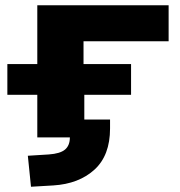

<svg xmlns="http://www.w3.org/2000/svg" viewBox="-20 -523 687 731"><path d="M98 188 86 70 166 65Q209 62 227.5 46.5Q246 31 246 0H122V-162H8V-279H122V-503H622V-366H298V-279H479V-162H301V-68H399V-34Q399 69 339.5 123Q280 177 183 183Z"/></svg>

Font: Nunito Sans 7pt Expanded ExtraBold
Style: Regular
Weight: 800
Width: 7
Designer: Vernon Adams
Foundry: Vernon Adams
Version: Version 3.101;gftools[0.9.27]